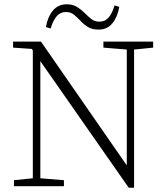

<svg xmlns="http://www.w3.org/2000/svg" viewBox="-20 -868 773 895"><path d="M462 -646V-674H694V-646L605 -637V7H580L168 -583V-37L278 -28V0H45V-28L133 -37V-633L128 -640L41 -646V-674H171L571 -97V-637ZM194 -742Q202 -789 226.5 -818.5Q251 -848 291 -848Q319 -848 338.5 -836Q358 -824 374 -808Q390 -792 405.5 -779.5Q421 -767 443 -767Q470 -767 486.5 -786.5Q503 -806 514 -843L536 -836Q528 -789 504 -759.5Q480 -730 439 -730Q410 -730 391 -741.5Q372 -753 357 -769Q341 -786 325.5 -799Q310 -812 287 -812Q261 -812 244 -792Q227 -772 216 -735Z"/></svg>

Font: Source Serif Pro Light
Style: Regular
Weight: 300
Designer: Frank Grießhammer
Foundry: Adobe Systems Incorporated
Version: Version 3.001;hotconv 1.0.111;makeotfexe 2.5.65597